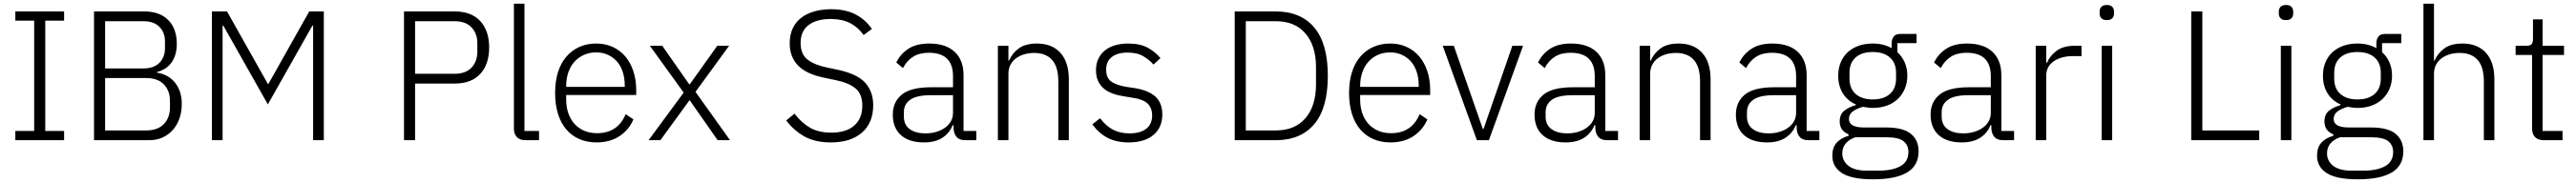

<svg xmlns="http://www.w3.org/2000/svg" viewBox="-20 -760 13944 992"><path d="M63 0V-50H165V-648H63V-698H327V-648H225V-50H327V0Z M489 -698H762Q844 -698 890.5 -651.5Q937 -605 937 -522Q937 -486 927.5 -459Q918 -432 903 -414Q888 -396 868.5 -385Q849 -374 830 -370V-366Q854 -363 878 -351.5Q902 -340 921 -319.5Q940 -299 952 -268.5Q964 -238 964 -197Q964 -154 951.5 -118Q939 -82 915.5 -55.5Q892 -29 859.5 -14.5Q827 0 787 0H489ZM549 -53H771Q834 -53 867 -87.5Q900 -122 900 -177V-214Q900 -268 867 -302.5Q834 -337 771 -337H549ZM549 -389H756Q813 -389 843 -419.5Q873 -450 873 -498V-536Q873 -584 843 -614.5Q813 -645 756 -645H549Z M1675 -621H1671L1430 -194L1189 -621H1185V0H1127V-698H1209L1430 -305H1433L1654 -698H1733V0H1675Z M2167 0V-698H2441Q2532 -698 2580 -645.5Q2628 -593 2628 -503Q2628 -412 2580 -359.5Q2532 -307 2441 -307H2227V0ZM2227 -360H2441Q2501 -360 2532.5 -393.5Q2564 -427 2564 -479V-527Q2564 -578 2532.5 -611.5Q2501 -645 2441 -645H2227Z M2825 0Q2794 0 2778 -17Q2762 -34 2762 -62V-740H2819V-50H2898V0Z M3209 12Q3158 12 3116.5 -6Q3075 -24 3045.5 -58.5Q3016 -93 3000.5 -143Q2985 -193 2985 -256Q2985 -319 3000.5 -368.5Q3016 -418 3045.5 -452.5Q3075 -487 3116 -505.5Q3157 -524 3208 -524Q3257 -524 3297 -505.5Q3337 -487 3365 -454Q3393 -421 3408.5 -374.5Q3424 -328 3424 -272V-245H3045V-220Q3045 -180 3056.5 -146.5Q3068 -113 3089.5 -89Q3111 -65 3142 -51.5Q3173 -38 3212 -38Q3324 -38 3367 -141L3409 -113Q3385 -56 3333.5 -22Q3282 12 3209 12ZM3208 -476Q3171 -476 3141 -462.5Q3111 -449 3089.5 -425Q3068 -401 3056.5 -367.5Q3045 -334 3045 -294V-289H3362V-297Q3362 -337 3351 -370.5Q3340 -404 3319.5 -427Q3299 -450 3270.5 -463Q3242 -476 3208 -476Z M3491 0 3681 -258 3498 -512H3565L3711 -303H3714L3863 -512H3927L3745 -262L3932 0H3865L3714 -216H3712L3555 0Z M4478 12Q4392 12 4334.5 -20.5Q4277 -53 4236 -107L4281 -144Q4318 -95 4364.5 -68Q4411 -41 4480 -41Q4561 -41 4604.5 -79.5Q4648 -118 4648 -187Q4648 -251 4611 -281Q4574 -311 4507 -325L4445 -338Q4345 -358 4300 -405Q4255 -452 4255 -525Q4255 -571 4271 -605.5Q4287 -640 4316.5 -663Q4346 -686 4387.5 -698Q4429 -710 4479 -710Q4557 -710 4611 -682Q4665 -654 4700 -603L4655 -570Q4626 -612 4582.5 -634.5Q4539 -657 4476 -657Q4401 -657 4357.5 -624.5Q4314 -592 4314 -527Q4314 -465 4353 -436Q4392 -407 4457 -394L4519 -381Q4623 -358 4665 -310Q4707 -262 4707 -190Q4707 -94 4646 -41Q4585 12 4478 12Z M5207 0Q5174 0 5159 -17Q5144 -34 5142 -63V-81H5137Q5120 -38 5081 -13Q5042 12 4982 12Q4901 12 4857 -27.5Q4813 -67 4813 -139Q4813 -207 4861.5 -247Q4910 -287 5021 -287H5139V-347Q5139 -474 5008 -474Q4957 -474 4923 -452.5Q4889 -431 4868 -391L4832 -421Q4853 -466 4896.5 -495Q4940 -524 5010 -524Q5100 -524 5148 -479Q5196 -434 5196 -353V-50H5265V0ZM4990 -37Q5021 -37 5048 -45Q5075 -53 5095.5 -67.5Q5116 -82 5127.5 -102.5Q5139 -123 5139 -149V-244H5019Q4942 -244 4907.5 -219.5Q4873 -195 4873 -152V-128Q4873 -83 4905 -60Q4937 -37 4990 -37Z M5382 0V-512H5439V-431H5442Q5459 -471 5495 -497.5Q5531 -524 5593 -524Q5675 -524 5720.5 -473.5Q5766 -423 5766 -329V0H5709V-319Q5709 -397 5675.5 -435Q5642 -473 5578 -473Q5551 -473 5526 -466Q5501 -459 5481.5 -445Q5462 -431 5450.5 -409.5Q5439 -388 5439 -360V0Z M6090 12Q6023 12 5975.5 -13Q5928 -38 5893 -86L5935 -119Q5967 -77 6005 -57Q6043 -37 6094 -37Q6153 -37 6185 -62Q6217 -87 6217 -134Q6217 -175 6192.5 -198.5Q6168 -222 6112 -230L6070 -237Q6035 -242 6006 -252Q5977 -262 5956.5 -279Q5936 -296 5924.5 -320.5Q5913 -345 5913 -380Q5913 -416 5926.5 -443Q5940 -470 5963 -488Q5986 -506 6018 -515Q6050 -524 6087 -524Q6151 -524 6192 -502Q6233 -480 6262 -445L6224 -410Q6204 -434 6170.5 -454.5Q6137 -475 6084 -475Q6029 -475 5998.5 -451Q5968 -427 5968 -383Q5968 -338 5995.5 -318Q6023 -298 6078 -289L6119 -283Q6197 -271 6234.5 -236.5Q6272 -202 6272 -140Q6272 -68 6223.5 -28Q6175 12 6090 12Z M6664 -698H6886Q7021 -698 7094.5 -611Q7168 -524 7168 -349Q7168 -174 7094.5 -87Q7021 0 6886 0H6664ZM6887 -53Q6990 -53 7047 -119.5Q7104 -186 7104 -303V-395Q7104 -512 7047 -578.5Q6990 -645 6887 -645H6724V-53Z M7507 12Q7456 12 7414.5 -6Q7373 -24 7343.5 -58.5Q7314 -93 7298.5 -143Q7283 -193 7283 -256Q7283 -319 7298.5 -368.5Q7314 -418 7343.5 -452.5Q7373 -487 7414 -505.5Q7455 -524 7506 -524Q7555 -524 7595 -505.5Q7635 -487 7663 -454Q7691 -421 7706.5 -374.5Q7722 -328 7722 -272V-245H7343V-220Q7343 -180 7354.5 -146.5Q7366 -113 7387.5 -89Q7409 -65 7440 -51.5Q7471 -38 7510 -38Q7622 -38 7665 -141L7707 -113Q7683 -56 7631.5 -22Q7580 12 7507 12ZM7506 -476Q7469 -476 7439 -462.5Q7409 -449 7387.5 -425Q7366 -401 7354.5 -367.5Q7343 -334 7343 -294V-289H7660V-297Q7660 -337 7649 -370.5Q7638 -404 7617.5 -427Q7597 -450 7568.5 -463Q7540 -476 7506 -476Z M7790 -512H7850L8007 -61H8011L8167 -512H8225L8040 0H7975Z M8681 0Q8648 0 8633 -17Q8618 -34 8616 -63V-81H8611Q8594 -38 8555 -13Q8516 12 8456 12Q8375 12 8331 -27.5Q8287 -67 8287 -139Q8287 -207 8335.5 -247Q8384 -287 8495 -287H8613V-347Q8613 -474 8482 -474Q8431 -474 8397 -452.5Q8363 -431 8342 -391L8306 -421Q8327 -466 8370.5 -495Q8414 -524 8484 -524Q8574 -524 8622 -479Q8670 -434 8670 -353V-50H8739V0ZM8464 -37Q8495 -37 8522 -45Q8549 -53 8569.5 -67.5Q8590 -82 8601.5 -102.5Q8613 -123 8613 -149V-244H8493Q8416 -244 8381.5 -219.5Q8347 -195 8347 -152V-128Q8347 -83 8379 -60Q8411 -37 8464 -37Z M8856 0V-512H8913V-431H8916Q8933 -471 8969 -497.5Q9005 -524 9067 -524Q9149 -524 9194.5 -473.5Q9240 -423 9240 -329V0H9183V-319Q9183 -397 9149.5 -435Q9116 -473 9052 -473Q9025 -473 9000 -466Q8975 -459 8955.5 -445Q8936 -431 8924.5 -409.5Q8913 -388 8913 -360V0Z M9771 0Q9738 0 9723 -17Q9708 -34 9706 -63V-81H9701Q9684 -38 9645 -13Q9606 12 9546 12Q9465 12 9421 -27.5Q9377 -67 9377 -139Q9377 -207 9425.5 -247Q9474 -287 9585 -287H9703V-347Q9703 -474 9572 -474Q9521 -474 9487 -452.5Q9453 -431 9432 -391L9396 -421Q9417 -466 9460.5 -495Q9504 -524 9574 -524Q9664 -524 9712 -479Q9760 -434 9760 -353V-50H9829V0ZM9554 -37Q9585 -37 9612 -45Q9639 -53 9659.5 -67.5Q9680 -82 9691.5 -102.5Q9703 -123 9703 -149V-244H9583Q9506 -244 9471.5 -219.5Q9437 -195 9437 -152V-128Q9437 -83 9469 -60Q9501 -37 9554 -37Z M10366 60Q10366 138 10303.5 175Q10241 212 10120 212Q10003 212 9951 178Q9899 144 9899 84Q9899 40 9922 14Q9945 -12 9987 -24V-32Q9939 -51 9939 -102Q9939 -140 9964 -160Q9989 -180 10026 -190V-194Q9981 -214 9956 -254Q9931 -294 9931 -350Q9931 -389 9944 -421Q9957 -453 9981.5 -476Q10006 -499 10040.5 -511.5Q10075 -524 10117 -524Q10176 -524 10220 -499V-524Q10220 -547 10231 -561.5Q10242 -576 10267 -576H10355V-526H10251V-477Q10277 -454 10291 -421.5Q10305 -389 10305 -350Q10305 -311 10291.5 -279Q10278 -247 10253.5 -223.5Q10229 -200 10194.5 -187.5Q10160 -175 10118 -175Q10104 -175 10091 -177Q10078 -179 10065 -181Q10032 -172 10010.5 -156.5Q9989 -141 9989 -115Q9989 -69 10071 -69H10190Q10283 -69 10324.5 -34.5Q10366 0 10366 60ZM10311 64Q10311 27 10284.5 5.5Q10258 -16 10190 -16H10024Q9991 -5 9972 17Q9953 39 9953 72Q9953 112 9986 138.5Q10019 165 10086 165H10150Q10225 165 10268 140.5Q10311 116 10311 64ZM10118 -221Q10177 -221 10210.5 -250.5Q10244 -280 10244 -334V-366Q10244 -419 10210.5 -448.5Q10177 -478 10118 -478Q10058 -478 10025 -448.5Q9992 -419 9992 -366V-334Q9992 -280 10025.5 -250.5Q10059 -221 10118 -221Z M10825 0Q10792 0 10777 -17Q10762 -34 10760 -63V-81H10755Q10738 -38 10699 -13Q10660 12 10600 12Q10519 12 10475 -27.5Q10431 -67 10431 -139Q10431 -207 10479.5 -247Q10528 -287 10639 -287H10757V-347Q10757 -474 10626 -474Q10575 -474 10541 -452.5Q10507 -431 10486 -391L10450 -421Q10471 -466 10514.5 -495Q10558 -524 10628 -524Q10718 -524 10766 -479Q10814 -434 10814 -353V-50H10883V0ZM10608 -37Q10639 -37 10666 -45Q10693 -53 10713.5 -67.5Q10734 -82 10745.5 -102.5Q10757 -123 10757 -149V-244H10637Q10560 -244 10525.5 -219.5Q10491 -195 10491 -152V-128Q10491 -83 10523 -60Q10555 -37 10608 -37Z M11000 0V-512H11057V-420H11061Q11076 -456 11112 -484Q11148 -512 11214 -512H11248V-456H11203Q11139 -456 11098 -428Q11057 -400 11057 -350V0Z M11385 -651Q11365 -651 11355.5 -661Q11346 -671 11346 -687V-697Q11346 -713 11355.5 -723Q11365 -733 11385 -733Q11405 -733 11414.5 -723Q11424 -713 11424 -697V-687Q11424 -671 11414.5 -661Q11405 -651 11385 -651ZM11357 -512H11414V0H11357Z M11842 0V-698H11902V-53H12210V0Z M12355 -651Q12335 -651 12325.5 -661Q12316 -671 12316 -687V-697Q12316 -713 12325.5 -723Q12335 -733 12355 -733Q12375 -733 12384.5 -723Q12394 -713 12394 -697V-687Q12394 -671 12384.5 -661Q12375 -651 12355 -651ZM12327 -512H12384V0H12327Z M12990 60Q12990 138 12927.5 175Q12865 212 12744 212Q12627 212 12575 178Q12523 144 12523 84Q12523 40 12546 14Q12569 -12 12611 -24V-32Q12563 -51 12563 -102Q12563 -140 12588 -160Q12613 -180 12650 -190V-194Q12605 -214 12580 -254Q12555 -294 12555 -350Q12555 -389 12568 -421Q12581 -453 12605.5 -476Q12630 -499 12664.5 -511.5Q12699 -524 12741 -524Q12800 -524 12844 -499V-524Q12844 -547 12855 -561.5Q12866 -576 12891 -576H12979V-526H12875V-477Q12901 -454 12915 -421.5Q12929 -389 12929 -350Q12929 -311 12915.5 -279Q12902 -247 12877.5 -223.5Q12853 -200 12818.5 -187.5Q12784 -175 12742 -175Q12728 -175 12715 -177Q12702 -179 12689 -181Q12656 -172 12634.5 -156.5Q12613 -141 12613 -115Q12613 -69 12695 -69H12814Q12907 -69 12948.5 -34.5Q12990 0 12990 60ZM12935 64Q12935 27 12908.5 5.5Q12882 -16 12814 -16H12648Q12615 -5 12596 17Q12577 39 12577 72Q12577 112 12610 138.5Q12643 165 12710 165H12774Q12849 165 12892 140.5Q12935 116 12935 64ZM12742 -221Q12801 -221 12834.5 -250.5Q12868 -280 12868 -334V-366Q12868 -419 12834.5 -448.5Q12801 -478 12742 -478Q12682 -478 12649 -448.5Q12616 -419 12616 -366V-334Q12616 -280 12649.5 -250.5Q12683 -221 12742 -221Z M13099 -740H13156V-431H13159Q13176 -471 13212 -497.5Q13248 -524 13310 -524Q13392 -524 13437.5 -473.5Q13483 -423 13483 -329V0H13426V-319Q13426 -397 13392.5 -435Q13359 -473 13295 -473Q13268 -473 13243 -466Q13218 -459 13198.5 -445Q13179 -431 13167.5 -409.5Q13156 -388 13156 -360V0H13099Z M13750 0Q13719 0 13703 -17Q13687 -34 13687 -63V-462H13598V-512H13656Q13677 -512 13684.5 -520.5Q13692 -529 13692 -551V-655H13744V-512H13860V-462H13744V-50H13852V0Z"/></svg>

Font: IBM Plex Sans Devanagari Light
Style: Regular
Weight: 300
Designer: Mike Abbink, Paul van der Laan, Pieter van Rosmalen, Erin McLaughlin
Foundry: Bold Monday
Version: Version 1.1